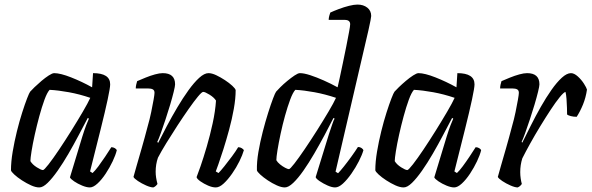

<svg xmlns="http://www.w3.org/2000/svg" viewBox="-20 -820 2588 840"><path d="M152 0Q136 0 116 -9Q96 -18 76 -31Q56 -44 42.5 -56.5Q29 -69 28 -75Q28 -112 35.5 -156.5Q43 -201 54 -245.5Q65 -290 77 -327.5Q89 -365 98.5 -389.5Q108 -414 112 -419Q117 -425 131 -438.5Q145 -452 161.5 -466Q178 -480 193.5 -490Q209 -500 217 -500Q244 -500 291 -481.5Q338 -463 383 -438L387 -500Q462 -500 462 -451Q462 -436 451 -384.5Q440 -333 420 -253Q400 -173 374 -70L385 -63Q396 -73 410.5 -92.5Q425 -112 440 -134.5Q455 -157 467 -176Q475 -176 482 -172Q489 -168 491 -163Q486 -142 473 -114.5Q460 -87 442.5 -60.5Q425 -34 406.5 -17Q388 0 373 0Q359 0 339.5 -8Q320 -16 304.5 -26.5Q289 -37 286 -44L340 -222Q349 -251 357 -272Q365 -293 369 -301L364 -304Q346 -270 324.5 -229Q303 -188 279.5 -147.5Q256 -107 232.5 -73.5Q209 -40 188.5 -20Q168 0 152 0ZM168 -76Q173 -76 192.5 -101Q212 -126 238.5 -165.5Q265 -205 292.5 -249Q320 -293 342.5 -331.5Q365 -370 375 -392Q328 -408 281.5 -416.5Q235 -425 197 -427Q186 -415 174.5 -383.5Q163 -352 152 -311.5Q141 -271 132 -230.5Q123 -190 118 -158.5Q113 -127 113 -115Q122 -100 141 -88Q160 -76 168 -76Z M651 0Q639 0 619.5 -8.5Q600 -17 583.5 -28Q567 -39 564 -46Q568 -61 577.5 -94Q587 -127 600 -172Q613 -217 626 -267Q635 -298 641.5 -329.5Q648 -361 652 -384Q656 -407 656 -414Q656 -425 648.5 -429Q641 -433 628 -433H574Q574 -441 576 -450Q578 -459 580 -465Q596 -472 617 -480.5Q638 -489 658 -494.5Q678 -500 692 -500Q746 -500 746 -451Q746 -443 740 -418.5Q734 -394 724.5 -362Q715 -330 704 -297Q693 -264 683.5 -237.5Q674 -211 668 -199L672 -195Q689 -229 710.5 -269.5Q732 -310 756 -350.5Q780 -391 804.5 -425Q829 -459 851.5 -479.5Q874 -500 892 -500Q907 -500 926 -491Q945 -482 964 -469.5Q983 -457 996 -445Q1009 -433 1011 -426Q1011 -389 1003 -344Q995 -299 982.5 -253Q970 -207 957.5 -167.5Q945 -128 935.5 -101.5Q926 -75 924 -70L936 -63Q945 -72 961.5 -92.5Q978 -113 995 -136Q1012 -159 1022 -176Q1031 -176 1038 -171.5Q1045 -167 1047 -163Q1041 -142 1027.5 -114.5Q1014 -87 995.5 -60.5Q977 -34 958.5 -17Q940 0 924 0Q909 0 890.5 -8Q872 -16 857 -26.5Q842 -37 840 -45Q845 -57 857.5 -93Q870 -129 884.5 -178.5Q899 -228 910.5 -281Q922 -334 925 -380Q916 -394 896.5 -406Q877 -418 869 -418Q863 -418 846 -397.5Q829 -377 805.5 -343.5Q782 -310 756.5 -271Q731 -232 708 -194.5Q685 -157 671 -130Q661 -101 661 -69Q661 -56 663 -43Q665 -30 669 -15Q667 -12 662.5 -7.5Q658 -3 651 0Z M1226 0Q1211 0 1191 -9Q1171 -18 1151.5 -31Q1132 -44 1118.5 -56.5Q1105 -69 1104 -75Q1103 -111 1110.5 -155Q1118 -199 1129.5 -243.5Q1141 -288 1153 -326Q1165 -364 1174.5 -389Q1184 -414 1188 -419Q1193 -425 1206.5 -438.5Q1220 -452 1237 -466Q1254 -480 1269 -490Q1284 -500 1292 -500Q1310 -500 1337.5 -491Q1365 -482 1396.5 -468Q1428 -454 1457 -438Q1460 -449 1466 -478Q1472 -507 1480 -544Q1488 -581 1495 -617Q1502 -653 1507 -679.5Q1512 -706 1512 -714Q1512 -733 1488 -733H1418Q1418 -741 1420.5 -750.5Q1423 -760 1425 -765Q1440 -772 1462.5 -780.5Q1485 -789 1507 -794.5Q1529 -800 1544 -800Q1570 -800 1587 -786.5Q1604 -773 1604 -750Q1604 -742 1592 -688L1448 -69L1459 -62Q1468 -71 1484 -91Q1500 -111 1517 -134.5Q1534 -158 1546 -177Q1555 -177 1561.5 -172.5Q1568 -168 1570 -163Q1564 -142 1550 -114.5Q1536 -87 1517.5 -60.5Q1499 -34 1480.5 -17Q1462 0 1446 0Q1432 0 1413 -8.5Q1394 -17 1378.5 -27.5Q1363 -38 1361 -45L1419 -233Q1427 -256 1433.5 -276Q1440 -296 1444 -301L1439 -304Q1422 -270 1400 -229Q1378 -188 1354.5 -147.5Q1331 -107 1307.5 -73.5Q1284 -40 1263 -20Q1242 0 1226 0ZM1244 -80Q1249 -80 1268 -104.5Q1287 -129 1313.5 -168Q1340 -207 1367.5 -250.5Q1395 -294 1417.5 -332Q1440 -370 1450 -392Q1402 -408 1356 -416.5Q1310 -425 1272 -427Q1261 -415 1249.5 -384Q1238 -353 1227 -313.5Q1216 -274 1207.5 -234Q1199 -194 1194 -163Q1189 -132 1189 -119Q1194 -110 1205 -101Q1216 -92 1227.5 -86Q1239 -80 1244 -80Z M1746 0Q1730 0 1710 -9Q1690 -18 1670 -31Q1650 -44 1636.5 -56.5Q1623 -69 1622 -75Q1622 -112 1629.5 -156.5Q1637 -201 1648 -245.5Q1659 -290 1671 -327.5Q1683 -365 1692.5 -389.5Q1702 -414 1706 -419Q1711 -425 1725 -438.5Q1739 -452 1755.5 -466Q1772 -480 1787.5 -490Q1803 -500 1811 -500Q1838 -500 1885 -481.5Q1932 -463 1977 -438L1981 -500Q2056 -500 2056 -451Q2056 -436 2045 -384.5Q2034 -333 2014 -253Q1994 -173 1968 -70L1979 -63Q1990 -73 2004.5 -92.5Q2019 -112 2034 -134.5Q2049 -157 2061 -176Q2069 -176 2076 -172Q2083 -168 2085 -163Q2080 -142 2067 -114.5Q2054 -87 2036.5 -60.5Q2019 -34 2000.5 -17Q1982 0 1967 0Q1953 0 1933.5 -8Q1914 -16 1898.5 -26.5Q1883 -37 1880 -44L1934 -222Q1943 -251 1951 -272Q1959 -293 1963 -301L1958 -304Q1940 -270 1918.5 -229Q1897 -188 1873.5 -147.5Q1850 -107 1826.5 -73.5Q1803 -40 1782.5 -20Q1762 0 1746 0ZM1762 -76Q1767 -76 1786.5 -101Q1806 -126 1832.5 -165.5Q1859 -205 1886.5 -249Q1914 -293 1936.5 -331.5Q1959 -370 1969 -392Q1922 -408 1875.5 -416.5Q1829 -425 1791 -427Q1780 -415 1768.5 -383.5Q1757 -352 1746 -311.5Q1735 -271 1726 -230.5Q1717 -190 1712 -158.5Q1707 -127 1707 -115Q1716 -100 1735 -88Q1754 -76 1762 -76Z M2245 0Q2233 0 2213.5 -8.5Q2194 -17 2177.5 -28Q2161 -39 2158 -46Q2162 -61 2171.5 -94Q2181 -127 2194 -172Q2207 -217 2220 -267Q2229 -298 2235.5 -329.5Q2242 -361 2246 -384Q2250 -407 2250 -414Q2250 -425 2242.5 -429Q2235 -433 2222 -433H2168Q2168 -441 2170 -450Q2172 -459 2174 -465Q2190 -472 2211 -480.5Q2232 -489 2252 -494.5Q2272 -500 2286 -500Q2340 -500 2340 -451Q2340 -443 2334 -418.5Q2328 -394 2318.5 -362Q2309 -330 2298 -297Q2287 -264 2277.5 -237.5Q2268 -211 2262 -199L2265 -196Q2282 -230 2302.5 -271Q2323 -312 2346 -352.5Q2369 -393 2392.5 -426.5Q2416 -460 2438 -480Q2460 -500 2478 -500Q2492 -500 2508 -485.5Q2524 -471 2535 -453.5Q2546 -436 2548 -428Q2543 -393 2530.5 -362.5Q2518 -332 2503 -309Q2489 -309 2477.5 -312Q2466 -315 2461 -319Q2461 -328 2460.5 -347.5Q2460 -367 2458.5 -387Q2457 -407 2454 -418Q2446 -416 2428.5 -394.5Q2411 -373 2389 -339.5Q2367 -306 2343.5 -267.5Q2320 -229 2299.5 -192Q2279 -155 2265 -127Q2256 -98 2256 -67Q2256 -53 2258 -39.5Q2260 -26 2263 -15Q2261 -12 2256.5 -7.5Q2252 -3 2245 0Z"/></svg>

Font: Texturina
Style: Italic
Weight: 400
Italic angle: -11°
Designer: Guillermo Torres Carreño
Foundry: Omnibus-Type
Version: Version 1.002; ttfautohint (v1.8.3)